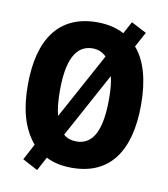

<svg xmlns="http://www.w3.org/2000/svg" viewBox="-88 -830 838 955"><g transform="rotate(10 331.0 -352.0)"><path d="M617 -358C617 -481 591 -577 537 -639L578 -715L501 -755L468 -694C430 -714 384 -725 332 -725C141 -725 45 -593 45 -359C45 -238 69 -144 130 -71L87 10L164 51L201 -18C238 1 281 10 332 10C523 10 617 -124 617 -358ZM207 -358C207 -511 246 -593 332 -593C359 -593 383 -583 401 -564L220 -232C211 -266 207 -308 207 -358ZM455 -358C455 -204 417 -123 331 -123C306 -123 283 -130 266 -146L444 -473C452 -441 455 -403 455 -358Z"/></g></svg>

Font: Noto Sans Myanmar UI Condensed ExtraBold
Style: Regular
Weight: 800
Width: 3
Designer: Monotype Design Team
Foundry: Monotype Imaging Inc.
Version: Version 2.103